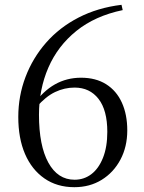

<svg xmlns="http://www.w3.org/2000/svg" viewBox="-20 -763 598 798"><path d="M289 15Q217 15 164.5 -21.5Q112 -58 84 -123Q56 -188 56 -277Q56 -364 86 -443Q116 -522 171.5 -585.5Q227 -649 306.5 -690Q386 -731 485 -743L490 -721Q375 -697 297.5 -634.5Q220 -572 181 -482Q142 -392 142 -286Q142 -158 181 -87Q220 -16 290 -16Q329 -16 359.5 -39Q390 -62 408 -107Q426 -152 426 -215Q426 -305 389.5 -352Q353 -399 290 -399Q248 -399 209 -380.5Q170 -362 132 -318L113 -329H120Q198 -440 317 -440Q378 -440 421 -413Q464 -386 486.5 -336.5Q509 -287 509 -221Q509 -153 480.5 -99.5Q452 -46 402.5 -15.5Q353 15 289 15Z"/></svg>

Font: Noto Serif JP
Style: Regular
Weight: 400
Designer: Ryoko NISHIZUKA  (kana & ideographs); Frank Grießhammer (Latin, Greek & Cyrillic); Wenlong ZHANG  (bopomofo); Sandoll Co
Foundry: Adobe
Version: Version 2.003-H1;hotconv 1.1.1;makeotfexe 2.6.0